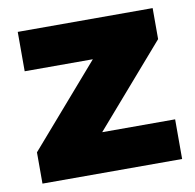

<svg xmlns="http://www.w3.org/2000/svg" viewBox="-66 -609 688 677"><g transform="rotate(-10 278.0 -271.0)"><path d="M33 0V-112L337 -462L369 -401H40V-542H523V-431L218 -80L186 -142H533V0Z"/></g></svg>

Font: Montserrat Thin ExtraBold
Style: Regular
Weight: 800
Version: Version 9.000